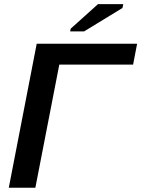

<svg xmlns="http://www.w3.org/2000/svg" viewBox="-20 -897 675 917"><path d="M263.2 -588.4 148.9 -0.5H22L155.3 -688H634.8L615.7 -588.4ZM564.9 -858.9 381.8 -747.1H314.9L317.9 -760.3L448.2 -877.4H568.8Z"/></svg>

Font: Arimo SemiBold
Style: Italic
Weight: 600
Italic angle: -12°
Version: Version 1.33